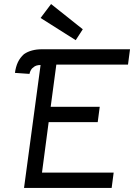

<svg xmlns="http://www.w3.org/2000/svg" viewBox="-20 -930 691 951"><path d="M145 -596Q138 -592 133 -583Q128 -574 126 -564L54 -569Q58 -599 68.5 -621.5Q79 -644 99 -662Q134 -686 188 -686H624L614 -610H259L231 -401H474L464 -325H221L188 -75H543L533 1H99L181 -608Q157 -608 145 -596ZM181 -841 233 -910 390 -785 355 -731Z"/></svg>

Font: Bellota
Style: Bold Italic
Weight: 700
Italic angle: -7.5°
Designer: Kemie Guaida
Foundry: Kemie Guaida
Version: Version 4.001